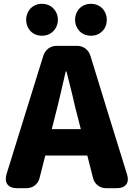

<svg xmlns="http://www.w3.org/2000/svg" viewBox="-20 -985 700 1005"><path d="M259 -941C245 -956 224 -965 199 -965C151 -965 117 -928 117 -882C117 -834 151 -798 199 -798C224 -798 245 -807 259 -822C274 -837 283 -858 283 -882C283 -905 274 -926 259 -941ZM396 -822C411 -807 432 -798 456 -798C481 -798 501 -807 516 -822C531 -837 539 -858 539 -882C539 -928 505 -965 456 -965C407 -965 373 -928 373 -882C373 -858 382 -837 396 -822ZM552 -372 453 -694C443 -725 416 -745 384 -745H276C244 -745 217 -725 207 -694L14 -73C1 -29 22 0 68 0H119C152 0 179 -21 187 -53L217 -171H327H437L467 -53C475 -21 502 0 535 0H592C638 0 659 -29 645 -72ZM358 -491C367 -450 377 -409 387 -372L403 -309H251L267 -372C277 -409 286 -449 296 -490C306 -531 315 -572 324 -611H328C338 -573 348 -532 358 -491Z"/></svg>

Font: GenSenRounded2 TW H
Style: Regular
Weight: 900
Version: Version 2.100;PS 2.1;hotconv 16.6.51;makeotf.lib2.5.65220 DE